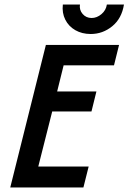

<svg xmlns="http://www.w3.org/2000/svg" viewBox="-20 -822 564 842"><path d="M25 0 181.2 -625H502.1L479.9 -535.4H259L230.6 -420.8H402.8L381.2 -333.3H209L147.9 -91.7H368.8L345.8 0ZM377.8 -672.9Q339.6 -672.9 310.4 -689.6Q281.2 -706.2 266.3 -735.8Q251.4 -765.3 255.6 -802.1H330.6Q327.1 -778.5 342.4 -760.8Q357.6 -743.1 381.9 -743.1Q404.9 -743.1 425 -760.1Q445.1 -777.1 448.6 -802.1H523.6Q513.9 -741 472.2 -706.9Q430.6 -672.9 377.8 -672.9Z"/></svg>

Font: Afacad Medium
Style: Italic
Weight: 500
Italic angle: -14°
Designer: Kristian Moeller
Foundry: Dicotype
Version: Version 1.000; ttfautohint (v1.8.4.7-5d5b)